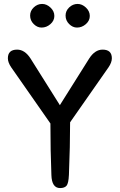

<svg xmlns="http://www.w3.org/2000/svg" viewBox="-20 -951 608 975"><path d="M241 -62Q236 -184 236 -324L37 -609Q20 -634 20 -655Q20 -699 67 -699Q106 -699 135 -654L284 -417L433 -654Q462 -699 501 -699Q548 -699 548 -655Q548 -634 531 -609L336 -330Q336 -210 330 -63Q328 -20 318 -8Q308 4 285 4Q243 4 241 -62ZM194 -931Q217 -931 236.5 -912.5Q256 -894 256 -870Q256 -846 236 -828.5Q216 -811 191 -811Q169 -811 151 -829Q133 -847 133 -872Q133 -896 151.5 -913.5Q170 -931 194 -931ZM374 -931Q397 -931 416.5 -912.5Q436 -894 436 -870Q436 -846 416 -828.5Q396 -811 371 -811Q349 -811 331 -829Q313 -847 313 -872Q313 -896 331.5 -913.5Q350 -931 374 -931Z"/></svg>

Font: Sniglet
Style: Regular
Weight: 400
Designer: Haley Fiege
Foundry: Haley Fiege, Pablo Impallari, Brenda Gallo
Version: Version 2.000